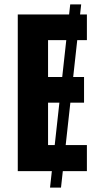

<svg xmlns="http://www.w3.org/2000/svg" viewBox="-20 -780 467 875"><path d="M350 -760 258 75H208L300 -760ZM376 0H61V-714H376V-597H199V-429H363V-312H199V-119H376Z"/></svg>

Font: Noto Sans Display ExtraCondensed
Style: Bold
Weight: 700
Width: 2
Designer: Monotype Design Team
Foundry: Monotype Imaging Inc.
Version: Version 2.003